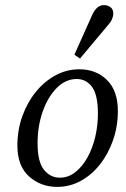

<svg xmlns="http://www.w3.org/2000/svg" viewBox="-20 -720 491 751"><path d="M204 11Q139 11 93.5 -30Q48 -71 48 -150Q48 -212 67.5 -266Q87 -320 120.5 -361Q154 -402 197.5 -425.5Q241 -449 290 -449Q356 -449 398.5 -407Q441 -365 441 -286Q441 -226 422.5 -172.5Q404 -119 371.5 -77.5Q339 -36 296 -12.5Q253 11 204 11ZM214 -25Q247 -25 274.5 -46.5Q302 -68 322 -104Q342 -140 352.5 -184.5Q363 -229 363 -275Q363 -349 340 -380Q317 -411 280 -411Q237 -411 202.5 -376.5Q168 -342 147.5 -285Q127 -228 127 -159Q127 -87 152 -56Q177 -25 214 -25ZM271 -506Q288 -543 305 -582Q322 -621 339 -658Q357 -700 386 -700Q401 -700 412 -692Q423 -684 423 -667Q423 -656 418 -644.5Q413 -633 401 -620Q374 -587 347 -555.5Q320 -524 293 -491Z"/></svg>

Font: Lisu Bosa Light
Style: Italic
Weight: 300
Italic angle: -19°
Designer: David Morse, Annie Olsen, Victor Gaultney, Frank Grießhammer (Latin)
Foundry: SIL International
Version: Version 2.000